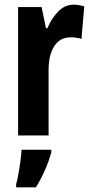

<svg xmlns="http://www.w3.org/2000/svg" viewBox="-20 -577 387 818"><path d="M293.9 -557.1Q314.5 -557.1 338.9 -549.8L327.1 -411.1Q308.6 -418 280.8 -418Q235.4 -418 211.2 -380.4Q187 -342.8 187 -278.8V0H57.1V-546.9H157.2L175.8 -457H182.1Q197.8 -496.1 226.6 -526.6Q255.4 -557.1 293.9 -557.1ZM198.7 61V71.8Q175.8 152.8 132.8 221.2H48.8V208Q53.7 190.9 58.6 163.8Q63.5 136.7 67.1 108.9Q70.8 81.1 71.8 61Z"/></svg>

Font: Open Sans Condensed
Style: Bold
Weight: 700
Width: 3
Designer: Monotype Design Team
Foundry: Monotype Imaging Inc.
Version: Version 3.003; ttfautohint (v1.8.4)